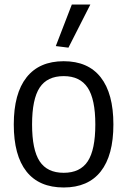

<svg xmlns="http://www.w3.org/2000/svg" viewBox="-20 -821 564 850"><path d="M227 -617 298 -801H380L283 -610ZM262 9Q153 9 97 -62Q41 -133 41 -270Q41 -407 97.5 -478.5Q154 -550 262 -550Q370 -550 426 -478.5Q482 -407 482 -270Q482 -133 426 -62Q370 9 262 9ZM262 -56Q335 -56 368.5 -107Q402 -158 402 -270Q402 -382 368 -433Q334 -484 262 -484Q189 -484 155.5 -433Q122 -382 122 -270Q122 -158 155.5 -107Q189 -56 262 -56Z"/></svg>

Font: Encode Sans Condensed
Style: Regular
Weight: 400
Designer: Pablo Impallari, Andres Torresi
Foundry: Pablo Impallari, Andres Torresi
Version: Version 1.000; ttfautohint (v1.00) -l 8 -r 50 -G 200 -x 14 -